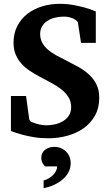

<svg xmlns="http://www.w3.org/2000/svg" viewBox="-20 -707 576 1004"><path d="M499 -195.8Q499 -143.1 477.1 -103.3Q455.1 -63.5 418.2 -37.1Q381.3 -10.7 333 2.7Q284.7 16.1 231.9 16.1Q192.4 16.1 157.5 10.3Q122.6 4.4 95.7 -2.9Q64.5 -11.2 37.1 -22V-205.1H116.2L132.8 -84Q133.8 -78.1 138.7 -73.5Q143.6 -68.8 146 -68.8Q157.7 -64 170.4 -60.1Q181.6 -56.6 195.3 -54.2Q209 -51.8 223.1 -51.8Q245.1 -51.8 268.1 -57.1Q291 -62.5 309.8 -73.7Q328.6 -85 340.3 -103Q352.1 -121.1 352.1 -146Q352.1 -177.2 337.4 -200Q322.8 -222.7 299.3 -241Q275.9 -259.3 246.3 -274.7Q216.8 -290 187 -306.2Q160.6 -320.3 136 -336.7Q111.3 -353 92.3 -374Q73.2 -395 62 -421.9Q50.8 -448.7 50.8 -483.9Q50.8 -532.7 70.3 -570.6Q89.8 -608.4 123 -634.3Q156.2 -660.2 200 -673.6Q243.7 -687 292 -687Q330.1 -687 364.3 -680.7Q398.4 -674.3 424.8 -667Q455.1 -658.2 481 -647V-482.9H403.8L387.2 -589.8Q386.7 -591.8 384.5 -594.2Q382.3 -596.7 379.9 -599.1Q377 -601.6 373 -604Q367.7 -608.4 358.9 -611.8Q351.6 -614.7 340.3 -617.4Q329.1 -620.1 313 -620.1Q288.1 -620.1 265.9 -614.3Q243.7 -608.4 226.8 -597.2Q210 -585.9 200 -568.8Q189.9 -551.8 189.9 -529.8Q189.9 -503.4 201.2 -483.2Q212.4 -462.9 231.2 -446.8Q250 -430.7 274.4 -417.5Q298.8 -404.3 325.2 -391.1Q356.4 -375.5 387.5 -358.4Q418.5 -341.3 443.4 -319.1Q468.3 -296.9 483.6 -267.1Q499 -237.3 499 -195.8ZM349.6 146Q349.6 171.4 338.4 192.9Q327.1 214.4 307.6 231.2Q288.1 248 262.5 259.8Q236.8 271.5 208 276.9V236.8Q222.7 232.9 235.4 225.3Q248 217.8 257.8 207.8Q267.6 197.8 273.2 186.3Q278.8 174.8 278.8 163.1H215.8Q206.1 153.8 200.9 142.3Q195.8 130.9 195.8 119.1Q195.8 104.5 201.4 93.5Q207 82.5 216.6 75.4Q226.1 68.4 238.3 64.7Q250.5 61 263.7 61Q282.7 61 298.6 67.6Q314.5 74.2 325.9 85.9Q337.4 97.7 343.5 113Q349.6 128.4 349.6 146Z"/></svg>

Font: Charis SIL Phon
Style: Bold
Weight: 700
Foundry: SIL International
Version: Version 5.000